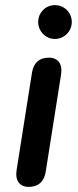

<svg xmlns="http://www.w3.org/2000/svg" viewBox="-20 -721 304 749"><path d="M92 8C130 8 151 -12 158 -49L218 -429C225 -471 207 -496 171 -496C133 -496 112 -477 105 -439L45 -59C38 -17 56 8 92 8ZM194 -569C231 -569 260 -599 260 -635C260 -672 231 -701 194 -701C158 -701 129 -672 129 -635C129 -599 158 -569 194 -569Z"/></svg>

Font: SN Pro Semibold
Style: Italic
Weight: 600
Italic angle: -9°
Designer: Tobias Whetton
Foundry: Supernotes
Version: Version 1.001;Glyphs 3.2 (3249)